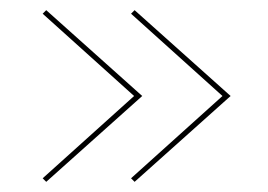

<svg xmlns="http://www.w3.org/2000/svg" viewBox="-20 -400 527 378"><path d="M71 -380 260 -211 71 -42 64 -49 244 -211 64 -373ZM245 -380 434 -211 245 -42 238 -49 418 -211 238 -373Z"/></svg>

Font: EauTest Hairline
Style: Regular
Weight: 250
Designer: Christian Thalmann (Catharsis Fonts)
Version: Version 0.001;PS 000.001;hotconv 1.0.88;makeotf.lib2.5.64775